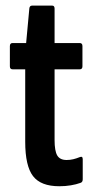

<svg xmlns="http://www.w3.org/2000/svg" viewBox="-20 -641 325 667"><path d="M186 6Q121.7 6 94.7 -29.3Q67.6 -64.6 67.6 -148.5V-400.2H23.8Q14.3 -400.2 14.3 -410.6V-480.9Q14.3 -491.5 23.8 -491.5H70.8L81.9 -611.5Q82.9 -621.5 91.5 -621.5H161.3Q169.6 -621.5 169.6 -611.1V-491.5H256.9Q266.4 -491.5 266.4 -480.9V-410.6Q266.4 -400.2 256.9 -400.2H169.6V-154.4Q169.6 -116.9 178.8 -101Q188.1 -85.2 211.3 -85.2Q223.5 -85.2 234.3 -87.8Q245.2 -90.4 257.1 -95.2Q267.4 -99.4 267.4 -87.9V-18.1Q267.4 -7.9 259.3 -5.6Q245.1 -0.4 226.2 2.8Q207.3 6 186 6Z"/></svg>

Font: Sofia Sans Extra Condensed
Style: Regular
Weight: 400
Designer: Botio Nikoltchev, Ani Petrova
Foundry: lettersoup
Version: Version 4.101